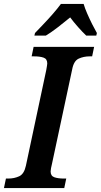

<svg xmlns="http://www.w3.org/2000/svg" viewBox="-41 -951 510 971"><path d="M-21 0 -11 -48H1Q31 -48 56 -59.5Q81 -71 90 -113L193 -597Q195 -609 196.5 -617.5Q198 -626 198 -630Q198 -653 179.5 -659.5Q161 -666 131 -666H119L129 -714H435L425 -666H413Q382 -666 357 -654.5Q332 -643 324 -600L222 -123Q219 -111 217 -100.5Q215 -90 215 -84Q215 -61 234 -54.5Q253 -48 282 -48H294L284 0ZM136 -784Q154 -803 178.5 -828.5Q203 -854 226.5 -881Q250 -908 267 -931H382Q388 -910 400 -882.5Q412 -855 425 -829Q438 -803 449 -784L446 -771H395Q377 -788 353.5 -814.5Q330 -841 314 -863Q285 -839 252 -813.5Q219 -788 191 -771H133Z"/></svg>

Font: Noto Serif SemiCondensed SemiBold
Style: Italic
Weight: 600
Width: 4
Italic angle: -12°
Designer: Monotype Design Team
Foundry: Monotype Imaging Inc.
Version: Version 2.014; ttfautohint (v1.8.4.7-5d5b)